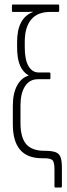

<svg xmlns="http://www.w3.org/2000/svg" viewBox="-20 -703 297 853"><path d="M227 130Q222 130 222 125V51Q222 18 213.5 9Q205 0 175 0H167Q101 0 69 -38Q37 -76 37 -151V-232Q37 -288 56 -323Q75 -358 107 -367V-368Q82 -382 69 -412Q56 -442 56 -493V-517Q56 -570 73.5 -603Q91 -636 125 -649V-651Q114 -650 103 -650Q92 -650 80 -650H37Q33 -650 33 -655V-678Q33 -683 37 -683H238Q243 -683 243 -678V-656Q243 -650 238 -650H203Q146 -650 118 -615.5Q90 -581 90 -518V-493Q90 -438 106.5 -409.5Q123 -381 152 -381H199Q204 -381 204 -376V-356Q204 -351 199 -351H148Q111 -351 91 -319.5Q71 -288 71 -235V-157Q71 -92 96.5 -62.5Q122 -33 178 -33Q210 -33 226.5 -27Q243 -21 249 -5Q255 11 255 42V125Q255 130 251 130Z"/></svg>

Font: Sofia Sans Extra Condensed ExtraLight
Style: Regular
Weight: 250
Designer: Botio Nikoltchev, Ani Petrova
Foundry: lettersoup
Version: Version 4.101